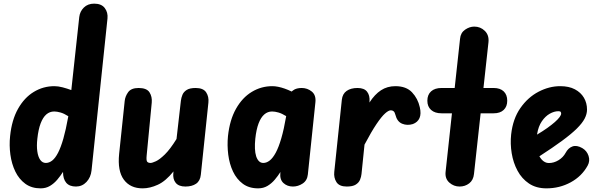

<svg xmlns="http://www.w3.org/2000/svg" viewBox="-20 -1024 3322 1054"><path d="M203 10Q153.5 10 119 -15.2Q84.5 -40.5 64.2 -82.2Q44 -124 37 -175Q30 -226 35.5 -277Q44.5 -365.5 79 -426.8Q113.5 -488 165.5 -519.5Q217.5 -551 278.5 -551Q299.5 -551 324 -544.5Q348.5 -538 371.5 -529.5L415 -930Q418.5 -961 440.2 -982.5Q462 -1004 497 -1004Q537 -1004 555.2 -979.8Q573.5 -955.5 570 -922L482.5 -88.5Q478.5 -50.5 454.8 -25.2Q431 0 397 0Q361 0 343.5 -20.8Q326 -41.5 326 -79V-80.5Q312 -58.5 294.5 -37.8Q277 -17 254.5 -3.5Q232 10 203 10ZM185 -262.5Q180.5 -223 184.8 -193Q189 -163 201 -146.2Q213 -129.5 231.5 -129.5Q250 -129.5 266.8 -142.8Q283.5 -156 298.8 -185.5Q314 -215 327.8 -263Q341.5 -311 354 -380.5L355 -386Q331.5 -401 312 -406.5Q292.5 -412 277.5 -412Q253 -412 234.2 -395.8Q215.5 -379.5 203 -346.5Q190.5 -313.5 185 -262.5Z M763 10Q695 10 659.8 -37.8Q624.5 -85.5 634 -179L664.5 -469.5Q667 -495 683.5 -518Q700 -541 741 -541Q785.5 -541 800.8 -517Q816 -493 813 -460.5L785 -169.5Q782.5 -142.5 788.2 -136Q794 -129.5 806.5 -129.5Q815.5 -129.5 835.8 -138.8Q856 -148 885 -176.2Q914 -204.5 949 -261L973 -471Q975 -487.5 981.5 -503.5Q988 -519.5 1004.8 -530.2Q1021.5 -541 1054 -541Q1096 -541 1111.8 -517Q1127.5 -493 1124 -460.5L1082.5 -65Q1079 -31 1056.5 -15.5Q1034 0 998 0Q961 0 944.5 -20.5Q928 -41 931.5 -74L932.5 -83Q889.5 -29.5 846.2 -9.8Q803 10 763 10Z M1397 10Q1347 10 1313 -15.2Q1279 -40.5 1259.2 -82.2Q1239.5 -124 1233 -175Q1226.5 -226 1231.5 -277Q1241 -365.5 1275.5 -426.8Q1310 -488 1362 -519.5Q1414 -551 1475 -551Q1490 -551 1507.2 -547.5Q1524.5 -544 1543 -537.5Q1561.5 -531 1581 -521.5L1588.5 -527.5Q1598 -535 1610.2 -538Q1622.5 -541 1636 -541Q1667.5 -541 1691.5 -521.5Q1715.5 -502 1711.5 -463L1670 -66.5Q1666.5 -33 1641.5 -16.5Q1616.5 0 1588 0Q1557 0 1536 -19.2Q1515 -38.5 1519 -75.5L1519.5 -80Q1506 -58.5 1488.5 -37.8Q1471 -17 1448.5 -3.5Q1426 10 1397 10ZM1381.5 -262.5Q1378.5 -233 1379.5 -208.5Q1380.5 -184 1386.2 -166.2Q1392 -148.5 1401.8 -139Q1411.5 -129.5 1425.5 -129.5Q1443.5 -129.5 1460.8 -143Q1478 -156.5 1494 -186.2Q1510 -216 1524.2 -264.8Q1538.5 -313.5 1550.5 -383.5L1551 -386.5Q1527.5 -401 1508.2 -406.5Q1489 -412 1473.5 -412Q1449.5 -412 1430.8 -395.8Q1412 -379.5 1399.5 -346.5Q1387 -313.5 1381.5 -262.5Z M1883.5 0Q1842.5 0 1827 -24.2Q1811.5 -48.5 1815 -80.5L1856.5 -476Q1860 -509 1883 -525Q1906 -541 1942.5 -541Q1979.5 -541 1995.2 -520.5Q2011 -500 2008.5 -467L2008 -461Q2037 -506 2071.5 -528.5Q2106 -551 2150.5 -551Q2210 -551 2242 -517Q2274 -483 2284.5 -435.5Q2293 -399 2283 -376Q2273 -353 2246.5 -343Q2215.5 -333.5 2187.8 -344.8Q2160 -356 2150.5 -394Q2147 -408 2140.8 -413.2Q2134.5 -418.5 2125.5 -418.5Q2113 -418.5 2093.8 -401.2Q2074.5 -384 2046.8 -343Q2019 -302 1981 -230L1964.5 -69Q1963 -53.5 1956.5 -37.5Q1950 -21.5 1933.2 -10.8Q1916.5 0 1883.5 0Z M2503 0Q2471 0 2446.8 -21.5Q2422.5 -43 2426 -79.5L2461 -402H2404Q2367 -402 2346.5 -420.5Q2326 -439 2326 -471Q2326 -504 2346.5 -522.5Q2367 -541 2404 -541H2476L2505.5 -811.5Q2508.5 -844 2533 -861Q2557.5 -878 2583.5 -878Q2617.5 -878 2641.5 -854.5Q2665.5 -831 2661.5 -792L2634 -541H2690Q2725.5 -541 2745 -522.5Q2764.5 -504 2764.5 -471Q2764.5 -439 2745 -420.5Q2725.5 -402 2690 -402H2618.5L2582 -69Q2578.5 -35 2555.8 -17.5Q2533 0 2503 0Z M2980 10Q2923.5 10 2884 -16.5Q2844.5 -43 2821 -86.8Q2797.5 -130.5 2789 -182.8Q2780.5 -235 2786 -286Q2795.5 -372 2836.8 -431Q2878 -490 2936.5 -520.5Q2995 -551 3055.5 -551Q3103 -551 3135.8 -533.8Q3168.5 -516.5 3185.5 -487.5Q3202.5 -458.5 3202.5 -422.5Q3202.5 -398 3189.5 -373Q3176.5 -348 3146.8 -318.5Q3117 -289 3066.5 -251.8Q3016 -214.5 2941 -166Q2947 -155.5 2954.5 -147.2Q2962 -139 2971.8 -134Q2981.5 -129 2993 -129Q3020.5 -129 3046 -144.5Q3071.5 -160 3085 -185Q3099 -211.5 3122.5 -220Q3146 -228.5 3176.5 -211Q3201.5 -196.5 3210.8 -168.5Q3220 -140.5 3206 -115Q3174 -56.5 3113 -23.2Q3052 10 2980 10ZM2928 -285Q2960 -304 2984.5 -321.5Q3009 -339 3026 -354Q3043 -369 3051.8 -381Q3060.5 -393 3060.5 -400.5Q3060.5 -406 3057.8 -409.8Q3055 -413.5 3045 -413.5Q3022.5 -413.5 2998 -399.8Q2973.5 -386 2954.5 -358.2Q2935.5 -330.5 2928.5 -288Z"/></svg>

Font: Edu SA Hand
Style: Regular
Weight: 400
Designer: Tina and Corey Anderson, Eben Sorkin, Mirko Velimirovic
Foundry: Google for Education
Version: Version 2.000